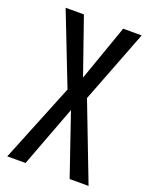

<svg xmlns="http://www.w3.org/2000/svg" viewBox="-136 -787 671 859"><g transform="rotate(20 200.0 -357.0)"><path d="M394 0 253 -367 387 -714H299L205 -447L112 -714H25L158 -373L7 0H94L204 -292L304 0Z"/></g></svg>

Font: Noto Sans Ethiopic ExtCond
Style: Regular
Weight: 400
Width: 2
Designer: Monotype Design Team
Foundry: Monotype Imaging Inc.
Version: Version 2.102